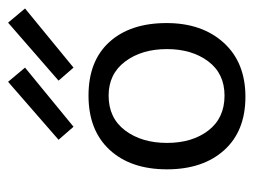

<svg xmlns="http://www.w3.org/2000/svg" viewBox="-98 -536 642 487"><g transform="rotate(-90 223.5 -292.0)"><path d="M296 -550 146 -427 113 -465 260 -593ZM446 -550 296 -427 263 -465 410 -593ZM38 -190Q38 -282 87.5 -335.5Q137 -389 225 -389Q313 -389 361 -336Q409 -283 409 -191Q409 -101 359 -46Q309 9 222 9Q135 9 86.5 -45Q38 -99 38 -190ZM105 -190Q105 -126 136.5 -85Q168 -44 225 -44Q281 -44 312 -85.5Q343 -127 343 -190Q343 -254 311.5 -296Q280 -338 225 -338Q168 -338 136.5 -296Q105 -254 105 -190Z"/></g></svg>

Font: Cambay Devanagari
Style: Regular
Weight: 400
Designer: Pooja Saxena
Foundry: Pooja Saxena
Version: Version 1.180;PS 001.180;hotconv 1.0.70;makeotf.lib2.5.58329